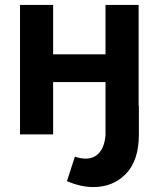

<svg xmlns="http://www.w3.org/2000/svg" viewBox="-20 -544 643 777"><path d="M61 0V-524H195V-324H407V-524H541V0H407V-212H195V0ZM358 213Q306 213 251 189L283 90Q307 98 326 98Q365 98 386.5 68Q408 38 408 -20V-117H542V0Q542 105 490 159Q438 213 358 213Z"/></svg>

Font: Raleway
Style: Bold
Weight: 700
Designer: Matt McInerney, Pablo Impallari, Rodrigo Fuenzalida
Foundry: Matt McInerney, Pablo Impallari, Rodrigo Fuenzalida
Version: Version 4.026